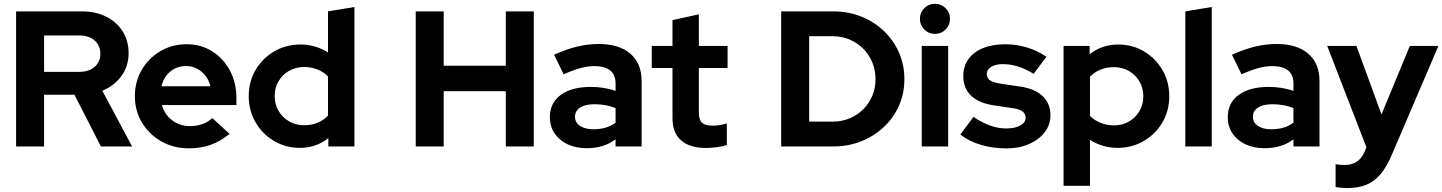

<svg xmlns="http://www.w3.org/2000/svg" viewBox="-20 -759 7475 995"><path d="M63.4 0V-700H404.9Q476 -700 530.6 -672.5Q585.2 -645 615.8 -596.1Q646.5 -547.1 646.5 -483.3Q646.5 -416.4 609.2 -365.1Q571.9 -313.8 510.4 -288.8L664.5 0H503L365.8 -268.1H208.4V0ZM208.4 -386.7H392Q440.9 -386.7 470.5 -412.7Q500.1 -438.7 500.1 -481.1Q500.1 -523.2 470.5 -549.2Q440.9 -575.2 392 -575.2H208.4Z M958.4 9.7Q880 9.7 816.5 -26.2Q753 -62.1 716 -123.3Q679 -184.4 679 -260.3Q679 -335.9 714.5 -396.9Q750 -457.9 811 -493.8Q872 -529.7 946.7 -529.7Q1021.6 -529.7 1079.7 -493.1Q1137.9 -456.5 1171.5 -393.3Q1205.2 -330.2 1205.2 -249.6V-214.4H818.5Q828.1 -182.6 848.6 -157.9Q869.1 -133.2 899.3 -119.3Q929.6 -105.4 965 -105.4Q999.7 -105.4 1029.6 -116.3Q1059.4 -127.2 1080.1 -147.1L1169.8 -65.2Q1122 -26.3 1071.5 -8.3Q1021 9.7 958.4 9.7ZM816.9 -312H1070.4Q1063 -343.4 1044.5 -366.8Q1026 -390.1 1000.3 -403.5Q974.6 -416.8 944 -416.8Q912.5 -416.8 886.5 -404Q860.5 -391.1 842.6 -367.8Q824.6 -344.4 816.9 -312Z M1533.9 7.3Q1460.3 7.3 1399.9 -28.6Q1339.5 -64.5 1304.3 -125.2Q1269 -185.9 1269 -261Q1269 -336 1304.6 -396.7Q1340.2 -457.3 1401.3 -492.8Q1462.4 -528.3 1537.7 -528.3Q1576.7 -528.3 1612.7 -517.7Q1648.7 -507.2 1679.8 -487.1V-700L1816.8 -722.7V0H1681.6V-43Q1617.7 7.3 1533.9 7.3ZM1555.9 -109.9Q1593.6 -109.9 1625.1 -122.7Q1656.7 -135.5 1679.8 -159.9V-362.8Q1657.4 -386.3 1625.2 -399Q1593 -411.8 1555.9 -411.8Q1513.1 -411.8 1478.5 -392.2Q1443.9 -372.5 1423.7 -338.3Q1403.5 -304.1 1403.5 -261.3Q1403.5 -218.5 1423.8 -184.1Q1444 -149.7 1478.6 -129.8Q1513.2 -109.9 1555.9 -109.9Z M2134.4 0V-700H2279.4V-418.5H2601.2V-700H2746.2V0H2601.2V-286.5H2279.4V0Z M3019.6 9Q2963.9 9 2920.9 -11.4Q2878 -31.9 2853.8 -68Q2829.6 -104.2 2829.6 -151.3Q2829.6 -225.9 2886.1 -267.2Q2942.6 -308.6 3042.4 -308.6Q3109.8 -308.6 3170.1 -288.2V-325.6Q3170.1 -371.3 3142.2 -393.9Q3114.3 -416.5 3060 -416.5Q3027.3 -416.5 2989.1 -406.4Q2950.9 -396.2 2900.9 -374L2851.4 -475.3Q2913.3 -503.5 2969.6 -517.2Q3026 -531 3082.8 -531Q3188.5 -531 3246.8 -480.7Q3305.1 -430.3 3305.1 -338.4V0H3170.1V-36.8Q3137.6 -12.8 3100.6 -1.9Q3063.7 9 3019.6 9ZM2959.9 -154Q2959.9 -124.2 2985.8 -106.6Q3011.6 -89.1 3055.5 -89.1Q3089 -89.1 3117.8 -97.3Q3146.6 -105.6 3170.1 -123.5V-198.9Q3144.8 -209.1 3117.7 -214Q3090.6 -218.8 3060.2 -218.8Q3013.1 -218.8 2986.5 -201.6Q2959.9 -184.4 2959.9 -154Z M3640.8 7.9Q3554.3 7.9 3509.7 -31.4Q3465 -70.6 3465 -146.8V-406.5H3357.7V-521H3465V-654.5L3601.7 -684.9V-521H3750.5V-406.5H3601.7V-175.1Q3601.7 -138.6 3617.9 -123.3Q3634.1 -107.9 3673.7 -107.9Q3693.9 -107.9 3710.4 -110.6Q3726.9 -113.2 3746.7 -119.5V-7.3Q3725.5 -0.3 3694.5 3.8Q3663.5 7.9 3640.8 7.9Z M4173.4 -128.7H4295.3Q4342.3 -128.7 4382.5 -145.4Q4422.7 -162.1 4453.1 -192.2Q4483.5 -222.3 4500.4 -262.1Q4517.2 -301.9 4517.2 -348.8Q4517.2 -395.7 4500.3 -436.3Q4483.3 -476.9 4453 -507.1Q4422.7 -537.2 4382.5 -554.3Q4342.2 -571.3 4295.3 -571.3H4173.4ZM4028.4 0V-700H4297.3Q4375.9 -700 4442.9 -673.3Q4509.9 -646.6 4560.1 -598.9Q4610.3 -551.1 4638.5 -487.1Q4666.8 -423.1 4666.8 -348.8Q4666.8 -274.5 4638.7 -211.3Q4610.6 -148.1 4560.4 -100.8Q4510.2 -53.4 4443 -26.7Q4375.9 0 4297.3 0Z M4756.7 0V-521H4893.6V0ZM4825.1 -583.4Q4792.7 -583.4 4770 -606.1Q4747.3 -628.8 4747.3 -661.4Q4747.3 -694.1 4770 -716.6Q4792.7 -739.2 4825.1 -739.2Q4857.6 -739.2 4880.3 -716.7Q4903.1 -694.1 4903.1 -661.3Q4903.1 -628.8 4880.3 -606.1Q4857.6 -583.4 4825.1 -583.4Z M5195.8 10Q5124.5 10 5063.2 -8.4Q5001.9 -26.7 4956.9 -61.6L5024.7 -153.2Q5070.5 -122.6 5111.8 -108Q5153 -93.3 5194.2 -93.3Q5239.9 -93.3 5267.5 -108.7Q5295.1 -124 5295.1 -149Q5295.1 -169.1 5279.4 -181.2Q5263.7 -193.3 5230 -198.1L5130.2 -213Q5052.3 -224.7 5012.2 -263.3Q4972.1 -302 4972.1 -365Q4972.1 -415.6 4998.6 -452.5Q5025.1 -489.5 5073.7 -509.5Q5122.3 -529.6 5188.8 -529.6Q5245.9 -529.6 5300.3 -513.6Q5354.8 -497.6 5402.9 -465L5336.7 -376.4Q5294 -402.5 5254.9 -414.6Q5215.7 -426.7 5176.2 -426.7Q5139.2 -426.7 5116.5 -412.6Q5093.8 -398.6 5093.8 -375.9Q5093.8 -354.7 5110.1 -343Q5126.3 -331.2 5164.6 -325.6L5264.5 -310.8Q5341.6 -300 5382.7 -261.4Q5423.8 -222.7 5423.8 -161.6Q5423.8 -112.2 5393.9 -73.6Q5364.1 -35 5312.8 -12.5Q5261.6 10 5195.8 10Z M5491.7 204V-521H5626.9V-477.8Q5690.5 -528.3 5774.6 -528.3Q5849.2 -528.3 5909.1 -492.4Q5968.9 -456.5 6004.2 -395.9Q6039.5 -335.4 6039.5 -260.3Q6039.5 -185.2 6003.9 -124.5Q5968.2 -63.9 5907.3 -28.3Q5846.3 7.3 5770.8 7.3Q5731.8 7.3 5695.8 -3.4Q5659.8 -14.1 5628.6 -34.3V204ZM5752.6 -109.2Q5796.3 -109.2 5830.4 -129Q5864.6 -148.8 5884.8 -183Q5905 -217.2 5905 -260Q5905 -302.9 5884.8 -337.2Q5864.6 -371.5 5830.1 -391.3Q5795.6 -411.1 5752.6 -411.1Q5714.9 -411.1 5683.3 -398.3Q5651.8 -385.5 5628.6 -361.1V-158.2Q5651.1 -135.5 5683.5 -122.4Q5715.9 -109.2 5752.6 -109.2Z M6122.7 0V-700L6259.6 -722.7V0Z M6532.6 9Q6476.9 9 6433.9 -11.4Q6391 -31.9 6366.8 -68Q6342.6 -104.2 6342.6 -151.3Q6342.6 -225.9 6399.1 -267.2Q6455.6 -308.6 6555.4 -308.6Q6622.8 -308.6 6683.1 -288.2V-325.6Q6683.1 -371.3 6655.2 -393.9Q6627.3 -416.5 6573 -416.5Q6540.3 -416.5 6502.1 -406.4Q6463.9 -396.2 6413.9 -374L6364.4 -475.3Q6426.3 -503.5 6482.6 -517.2Q6539 -531 6595.8 -531Q6701.5 -531 6759.8 -480.7Q6818.1 -430.3 6818.1 -338.4V0H6683.1V-36.8Q6650.6 -12.8 6613.6 -1.9Q6576.7 9 6532.6 9ZM6472.9 -154Q6472.9 -124.2 6498.8 -106.6Q6524.6 -89.1 6568.5 -89.1Q6602 -89.1 6630.8 -97.3Q6659.6 -105.6 6683.1 -123.5V-198.9Q6657.8 -209.1 6630.7 -214Q6603.6 -218.8 6573.2 -218.8Q6526.1 -218.8 6499.5 -201.6Q6472.9 -184.4 6472.9 -154Z M6962.7 215.4Q6945.2 215.4 6928.7 213.9Q6912.3 212.4 6901.4 209.7V91.9Q6920.6 95.9 6949.2 95.9Q7023.7 95.9 7052.7 25.1L7061.3 4.7L6858 -521H7009.4L7139.2 -165.8L7286.3 -521H7434.2L7193.5 41.5Q7166.8 104.5 7135 142.8Q7103.1 181 7061.5 198.2Q7019.9 215.4 6962.7 215.4Z"/></svg>

Font: Red Hat Display
Style: Regular
Weight: 300
Designer: Pentagram, MCKL
Foundry: Pentagram, MCKL
Version: Version 1.023